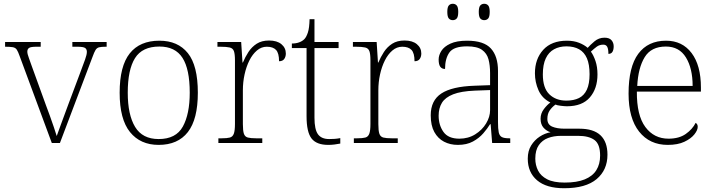

<svg xmlns="http://www.w3.org/2000/svg" viewBox="-20 -759 3793 1019"><path d="M84 -462Q76 -485 69 -495.5Q62 -506 48 -508.5Q34 -511 7 -511V-536H196V-511H174Q143 -511 134 -504.5Q125 -498 125 -485Q125 -473 133.5 -450.5Q142 -428 149 -407L223 -203Q234 -175 245 -143.5Q256 -112 266 -83.5Q276 -55 281 -37Q288 -56 303.5 -99Q319 -142 343 -206L406 -374Q422 -417 431.5 -443Q441 -469 441 -484Q441 -498 431.5 -504.5Q422 -511 390 -511H364V-536H546V-511H542Q518 -511 506 -508Q494 -505 487 -493.5Q480 -482 471 -457L298 0H255Z M822 10Q725 10 670 -58Q615 -126 615 -267Q615 -408 668.5 -475.5Q722 -543 826 -543Q924 -543 977 -477Q1030 -411 1030 -267Q1030 -126 977 -58Q924 10 822 10ZM822 -21Q914 -21 950.5 -87.5Q987 -154 987 -267Q987 -392 948.5 -452Q910 -512 826 -512Q735 -512 696.5 -450.5Q658 -389 658 -267Q658 -150 697 -85.5Q736 -21 822 -21Z M1139 0V-25H1157Q1185 -25 1200 -29Q1215 -33 1221 -49.5Q1227 -66 1227 -101V-439Q1227 -472 1221.5 -487.5Q1216 -503 1199 -507Q1182 -511 1149 -511H1134V-536H1260L1267 -427H1269Q1281 -456 1298.5 -483Q1316 -510 1342.5 -527Q1369 -544 1408 -544Q1450 -544 1473.5 -524.5Q1497 -505 1497 -475Q1497 -458 1488.5 -446Q1480 -434 1461 -434Q1461 -477 1445 -494Q1429 -511 1396 -511Q1367 -511 1343.5 -491Q1320 -471 1303.5 -438Q1287 -405 1278 -364Q1269 -323 1269 -280V-100Q1269 -65 1274.5 -49Q1280 -33 1295.5 -29Q1311 -25 1339 -25H1372V0Z M1722 10Q1660 10 1633.5 -24Q1607 -58 1607 -142V-504H1529V-528Q1550 -528 1567 -534Q1584 -540 1595 -551Q1606 -562 1614 -586.5Q1622 -611 1623 -657H1649V-536H1777V-504H1649V-134Q1649 -72 1667.5 -46.5Q1686 -21 1727 -21Q1743 -21 1756.5 -22Q1770 -23 1786 -26V3Q1771 6 1754.5 8Q1738 10 1722 10Z M1858 0V-25H1876Q1904 -25 1919 -29Q1934 -33 1940 -49.5Q1946 -66 1946 -101V-439Q1946 -472 1940.5 -487.5Q1935 -503 1918 -507Q1901 -511 1868 -511H1853V-536H1979L1986 -427H1988Q2000 -456 2017.5 -483Q2035 -510 2061.5 -527Q2088 -544 2127 -544Q2169 -544 2192.5 -524.5Q2216 -505 2216 -475Q2216 -458 2207.5 -446Q2199 -434 2180 -434Q2180 -477 2164 -494Q2148 -511 2115 -511Q2086 -511 2062.5 -491Q2039 -471 2022.5 -438Q2006 -405 1997 -364Q1988 -323 1988 -280V-100Q1988 -65 1993.5 -49Q1999 -33 2014.5 -29Q2030 -25 2058 -25H2091V0Z M2410 10Q2369 10 2336.5 -7Q2304 -24 2285 -58.5Q2266 -93 2266 -147Q2266 -226 2322.5 -263Q2379 -300 2498 -304L2581 -307V-371Q2581 -413 2572.5 -444.5Q2564 -476 2538 -494.5Q2512 -513 2459 -513Q2388 -513 2365 -480.5Q2342 -448 2342 -393Q2325 -393 2316.5 -405Q2308 -417 2308 -443Q2308 -466 2322.5 -489Q2337 -512 2370.5 -527.5Q2404 -543 2459 -543Q2548 -543 2585.5 -501.5Q2623 -460 2623 -383V-111Q2623 -75 2627 -56.5Q2631 -38 2643.5 -31.5Q2656 -25 2682 -25H2688V0H2592L2584 -100H2581Q2567 -77 2545 -51.5Q2523 -26 2490 -8Q2457 10 2410 10ZM2418 -23Q2465 -23 2502 -46Q2539 -69 2560 -104Q2581 -139 2581 -174V-281L2500 -278Q2427 -275 2385 -258.5Q2343 -242 2325.5 -213.5Q2308 -185 2308 -145Q2308 -95 2333.5 -59Q2359 -23 2418 -23ZM2550 -652Q2537 -652 2529 -661Q2521 -670 2521 -696Q2521 -721 2529 -730Q2537 -739 2550 -739Q2563 -739 2571 -730Q2579 -721 2579 -696Q2579 -670 2571 -661Q2563 -652 2550 -652ZM2383 -652Q2370 -652 2362 -661Q2354 -670 2354 -696Q2354 -721 2362 -730Q2370 -739 2383 -739Q2396 -739 2404 -730Q2412 -721 2412 -696Q2412 -670 2404 -661Q2396 -652 2383 -652Z M2974 240Q2880 240 2830.5 198Q2781 156 2781 83Q2781 42 2799 13Q2817 -16 2844.5 -34Q2872 -52 2902 -57Q2880 -64 2864.5 -81.5Q2849 -99 2849 -129Q2849 -157 2866.5 -180Q2884 -203 2901 -215Q2857 -237 2838 -280Q2819 -323 2819 -370Q2819 -446 2863 -494.5Q2907 -543 2989 -543Q3025 -543 3053 -532Q3081 -521 3099 -505Q3112 -520 3135 -539.5Q3158 -559 3188 -559Q3214 -559 3225.5 -545.5Q3237 -532 3237 -513Q3237 -495 3230.5 -484Q3224 -473 3209 -473Q3209 -498 3203 -510Q3197 -522 3182 -522Q3162 -522 3147.5 -511.5Q3133 -501 3116 -485Q3130 -466 3140.5 -435Q3151 -404 3151 -364Q3151 -289 3110.5 -242Q3070 -195 2989 -195Q2977 -195 2956.5 -197.5Q2936 -200 2928 -204Q2910 -191 2897.5 -173Q2885 -155 2885 -128Q2885 -98 2910.5 -87Q2936 -76 2976 -76H3055Q3130 -76 3167 -41Q3204 -6 3204 62Q3204 143 3146.5 191.5Q3089 240 2974 240ZM2977 210Q3042 210 3083.5 193Q3125 176 3145 144Q3165 112 3165 67Q3165 6 3135 -16Q3105 -38 3049 -38H2957Q2919 -38 2888.5 -26.5Q2858 -15 2839.5 11.5Q2821 38 2821 83Q2821 117 2835.5 146Q2850 175 2884 192.5Q2918 210 2977 210ZM2986 -225Q3025 -225 3052.5 -238.5Q3080 -252 3094.5 -283Q3109 -314 3109 -365Q3109 -417 3095 -449.5Q3081 -482 3053.5 -497.5Q3026 -513 2986 -513Q2949 -513 2920.5 -497.5Q2892 -482 2876.5 -449Q2861 -416 2861 -364Q2861 -292 2895.5 -258.5Q2930 -225 2986 -225Z M3524 10Q3428 10 3372 -60.5Q3316 -131 3316 -262Q3316 -404 3367.5 -473.5Q3419 -543 3515 -543Q3601 -543 3650.5 -477.5Q3700 -412 3700 -294V-273H3360Q3359 -147 3405 -85Q3451 -23 3528 -23Q3584 -23 3619.5 -48Q3655 -73 3672 -107Q3677 -104 3680 -99Q3683 -94 3683 -86Q3683 -68 3665 -45.5Q3647 -23 3612 -6.5Q3577 10 3524 10ZM3656 -303Q3656 -396 3620.5 -454Q3585 -512 3514 -512Q3436 -512 3401.5 -455.5Q3367 -399 3362 -303Z"/></svg>

Font: Noto Serif Hentaigana ExtraLight
Style: Regular
Weight: 200
Designer: Kazuhiro Yamada
Foundry: nipponia
Version: Version 1.000